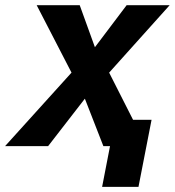

<svg xmlns="http://www.w3.org/2000/svg" viewBox="-49 -567 679 745"><path d="M347.2 158.2H488.3L539.1 -102.1H467.3L374.5 -285.2L609.4 -546.9H442.4L319.3 -383.8L260.3 -546.9H93.3L228.5 -285.2L-29.3 0H137.7L280.3 -184.1L352.1 0H377.9Z"/></svg>

Font: Hack
Style: Bold Oblique
Weight: 700
Italic angle: -12°
Monospace: yes
Designer: Christopher Simpkins
Foundry: Christopher Simpkins
Version: Version 2.010